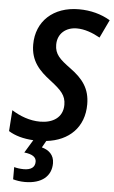

<svg xmlns="http://www.w3.org/2000/svg" viewBox="-63 -766 623 1047"><g transform="rotate(5 249.0 -242.0)"><path d="M114 240C207 240 258 195 258 125C258 79 228 54 190 44L211 7C335 -7 416 -86 416 -211C416 -296 378 -348 306 -400C247 -443 219 -469 219 -521C219 -582 264 -619 324 -619C366 -619 410 -603 451 -580L498 -679C449 -708 391 -724 326 -724C186 -724 94 -638 94 -511C94 -420 143 -370 205 -323C266 -276 292 -249 292 -198C292 -128 237 -95 168 -95C110 -95 57 -116 12 -144L4 -29C39 -7 85 6 140 9L97 80C142 85 163 100 163 125C163 155 142 171 102 171C82 171 62 168 49 164V231C66 236 89 240 114 240Z"/></g></svg>

Font: Noto Sans SemiCondensed SemiBold
Style: Italic
Weight: 600
Width: 4
Italic angle: -12°
Designer: Monotype Design Team
Foundry: Monotype Imaging Inc.
Version: Version 2.013